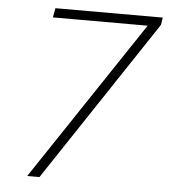

<svg xmlns="http://www.w3.org/2000/svg" viewBox="-51 -751 702 798"><g transform="rotate(5 300.0 -352.5)"><path d="M92 0 555 -694 554 -666H141L148 -705H596L591 -674L143 0Z"/></g></svg>

Font: Mulish ExtraLight
Style: Italic
Weight: 200
Italic angle: -9°
Designer: Vernon Adams
Foundry: Vernon Adams
Version: Version 3.603